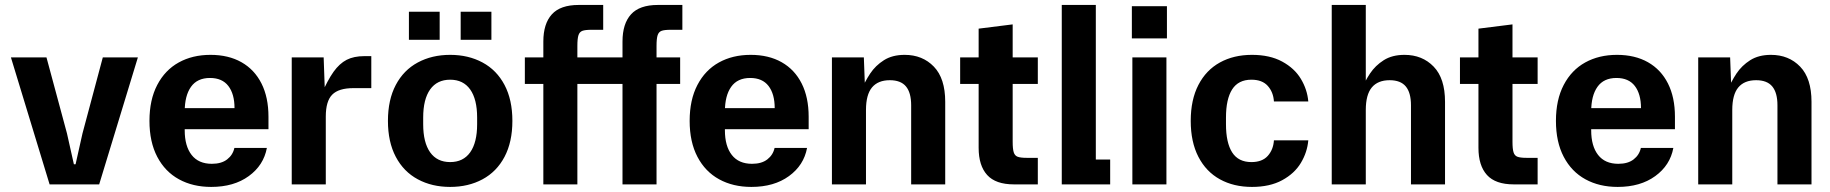

<svg xmlns="http://www.w3.org/2000/svg" viewBox="-20 -726 7206 756"><path d="M23 -500H163L243.7 -200.7L270.9 -79.3H277.6L304.8 -200.7L384.8 -500H522.9L370.5 0H175.3Z M568.5 -250Q568.5 -333 599.1 -391.5Q629.6 -450 683.7 -480Q737.8 -510 808.8 -510Q879.6 -510 930.8 -481Q982 -452 1009.6 -397.3Q1037.1 -342.6 1037.1 -266.5V-217.2H648.6V-300.2H903.4Q903.4 -355.9 879.1 -387.5Q854.9 -419 806.8 -419Q756.7 -419 732 -384.1Q707.3 -349.3 707.3 -286.9V-213.1Q707.3 -150.7 734.5 -115.9Q761.7 -81 814.2 -81Q852.1 -81 874.5 -98.5Q896.9 -115.9 902.9 -143.5H1030.8Q1018.1 -75.1 959.5 -32.6Q901 10 811.5 10Q739.4 10 684.7 -20Q629.9 -50 599.2 -108.5Q568.5 -167 568.5 -250Z M1128.7 -500H1254.4L1259.4 -359.7L1243.8 -350.7Q1270 -410.5 1293.3 -443.2Q1316.7 -475.9 1345 -490.5Q1373.3 -505 1415 -505H1442V-379H1371.5Q1313.6 -379 1288.2 -353.4Q1262.8 -327.9 1262.8 -267V0H1128.7Z M1507.5 -250Q1507.5 -333 1538.4 -391.5Q1569.3 -450 1625.1 -480Q1680.8 -510 1752.5 -510Q1824.2 -510 1879.9 -480Q1935.7 -450 1966.6 -391.5Q1997.5 -333 1997.5 -250Q1997.5 -167 1966.6 -108.5Q1935.7 -50 1879.9 -20Q1824.2 10 1752.5 10Q1680.8 10 1625.1 -20Q1569.3 -50 1538.4 -108.5Q1507.5 -167 1507.5 -250ZM1752.5 -87.8Q1804 -87.8 1831.4 -126.3Q1858.7 -164.9 1858.7 -236.8V-263.2Q1858.7 -335.1 1831.4 -373.7Q1804 -412.2 1752.5 -412.2Q1701 -412.2 1673.6 -373.7Q1646.3 -335.1 1646.3 -263.2V-236.8Q1646.3 -164.9 1673.6 -126.3Q1701 -87.8 1752.5 -87.8ZM1590.1 -679.7H1711.2V-569.4H1590.1ZM1793.9 -679.7H1914.9V-569.4H1793.9Z M2258.4 -706.5H2355.1V-608.7H2308.9Q2284.3 -608.7 2273 -604.5Q2261.7 -600.2 2257.6 -587Q2253.4 -573.8 2253.4 -545.2V0H2119.4V-562.5Q2119.4 -632.5 2152.9 -669.5Q2186.4 -706.5 2258.4 -706.5ZM2046.6 -500H2346.4V-395.5H2046.6ZM2570.1 -706.5H2666.8V-608.7H2620.6Q2596 -608.7 2584.7 -604.5Q2573.4 -600.2 2569.3 -587Q2565.1 -573.8 2565.1 -545.2V0H2431.1V-562.5Q2431.1 -632.5 2464.6 -669.5Q2498.1 -706.5 2570.1 -706.5ZM2358.3 -500H2658.1V-395.5H2358.3ZM2406 -500V-395.5H2320V-500Z M2695.5 -250Q2695.5 -333 2726.1 -391.5Q2756.6 -450 2810.7 -480Q2864.8 -510 2935.8 -510Q3006.6 -510 3057.8 -481Q3109 -452 3136.6 -397.3Q3164.1 -342.6 3164.1 -266.5V-217.2H2775.6V-300.2H3030.4Q3030.4 -355.9 3006.1 -387.5Q2981.9 -419 2933.8 -419Q2883.7 -419 2859 -384.1Q2834.3 -349.3 2834.3 -286.9V-213.1Q2834.3 -150.7 2861.5 -115.9Q2888.7 -81 2941.2 -81Q2979.1 -81 3001.5 -98.5Q3023.9 -115.9 3029.9 -143.5H3157.8Q3145.1 -75.1 3086.5 -32.6Q3028 10 2938.5 10Q2866.4 10 2811.7 -20Q2756.9 -50 2726.2 -108.5Q2695.5 -167 2695.5 -250Z M3255.7 -500H3381.4L3386.4 -366.5L3364.8 -357.5Q3385.7 -405.5 3406.5 -436.7Q3427.3 -467.9 3460.5 -489Q3493.7 -510 3542 -510Q3612.4 -510 3657.1 -463.6Q3701.8 -417.3 3701.8 -325.2V0H3567.7V-311.5Q3567.7 -361 3547.3 -385.6Q3526.9 -410.2 3483.7 -410.2Q3437.3 -410.2 3413.5 -381.7Q3389.8 -353.1 3389.8 -293.2V0H3255.7Z M3833.4 -144V-613.2L3967.4 -630V-168Q3967.4 -139.4 3971.6 -126.2Q3975.7 -113 3987 -108.8Q3998.3 -104.5 4022.8 -104.5H4066.4V0H3972.4Q3900.4 0 3866.9 -37Q3833.4 -74 3833.4 -144ZM3760.6 -500H4066.4V-395.5H3760.6Z M4160.7 -706.5H4294.8V-97.8H4351.3V0H4160.7Z M4438.7 -500H4572.8V0H4438.7ZM4436.7 -701.6V-574.7H4574.8V-701.6Z M4668.5 -250Q4668.5 -333 4698.7 -391.5Q4728.9 -450 4783.4 -480Q4837.8 -510 4909.5 -510Q4980 -510 5028.5 -483.6Q5077.1 -457.3 5102.2 -415.4Q5127.4 -373.5 5131.4 -326.5H4996.1Q4993.7 -363.4 4971.8 -387.8Q4949.9 -412.2 4907.5 -412.2Q4856 -412.2 4831.6 -374Q4807.3 -335.8 4807.3 -263.2V-236.8Q4807.3 -164.2 4831.6 -126Q4856 -87.8 4907.5 -87.8Q4949.9 -87.8 4971.8 -112.2Q4993.7 -136.6 4996.1 -173.5H5131.4Q5127.4 -126.5 5102.2 -84.6Q5077.1 -42.7 5028.5 -16.4Q4980 10 4909.5 10Q4837.8 10 4783.4 -20Q4728.9 -50 4698.7 -108.5Q4668.5 -167 4668.5 -250Z M5223.7 -706.5H5357.8V-363.6L5332.8 -357.5Q5353.7 -405.5 5374.5 -436.7Q5395.3 -467.9 5428.5 -489Q5461.7 -510 5510 -510Q5580.4 -510 5625.1 -463.6Q5669.8 -417.3 5669.8 -325.2V0H5535.7V-311.5Q5535.7 -361 5515.3 -385.6Q5494.9 -410.2 5451.7 -410.2Q5405.3 -410.2 5381.5 -381.7Q5357.8 -353.1 5357.8 -293.2V0H5223.7Z M5801.4 -144V-613.2L5935.4 -630V-168Q5935.4 -139.4 5939.6 -126.2Q5943.7 -113 5955 -108.8Q5966.3 -104.5 5990.8 -104.5H6034.4V0H5940.4Q5868.4 0 5834.9 -37Q5801.4 -74 5801.4 -144ZM5728.6 -500H6034.4V-395.5H5728.6Z M6106.5 -250Q6106.5 -333 6137.1 -391.5Q6167.6 -450 6221.7 -480Q6275.8 -510 6346.8 -510Q6417.6 -510 6468.8 -481Q6520 -452 6547.6 -397.3Q6575.1 -342.6 6575.1 -266.5V-217.2H6186.6V-300.2H6441.4Q6441.4 -355.9 6417.1 -387.5Q6392.9 -419 6344.8 -419Q6294.7 -419 6270 -384.1Q6245.3 -349.3 6245.3 -286.9V-213.1Q6245.3 -150.7 6272.5 -115.9Q6299.7 -81 6352.2 -81Q6390.1 -81 6412.5 -98.5Q6434.9 -115.9 6440.9 -143.5H6568.8Q6556.1 -75.1 6497.5 -32.6Q6439 10 6349.5 10Q6277.4 10 6222.7 -20Q6167.9 -50 6137.2 -108.5Q6106.5 -167 6106.5 -250Z M6666.7 -500H6792.4L6797.4 -366.5L6775.8 -357.5Q6796.7 -405.5 6817.5 -436.7Q6838.3 -467.9 6871.5 -489Q6904.7 -510 6953 -510Q7023.4 -510 7068.1 -463.6Q7112.8 -417.3 7112.8 -325.2V0H6978.7V-311.5Q6978.7 -361 6958.3 -385.6Q6937.9 -410.2 6894.7 -410.2Q6848.3 -410.2 6824.5 -381.7Q6800.8 -353.1 6800.8 -293.2V0H6666.7Z"/></svg>

Font: TASA Orbiter VF Text
Style: Regular
Weight: 400
Designer: Weizhong Zhang
Foundry: 本地遙控
Version: Version 1.001;Glyphs 3.2 (3192)